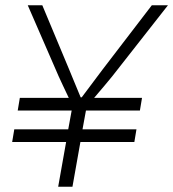

<svg xmlns="http://www.w3.org/2000/svg" viewBox="-20 -706 655 726"><path d="M200 0H254L284 -169H488L496 -217H292L305 -288H509L517 -336H336C359 -363 393 -403 404 -417L615 -686H554L367 -442C352 -422 314 -371 289 -338H285C270 -373 249 -426 242 -442L140 -686H85L202 -417C207 -405 227 -364 240 -336H55L47 -288H251L238 -217H34L26 -169H230Z"/></svg>

Font: Archivo Thin
Style: Italic
Weight: 100
Italic angle: -10°
Designer: Hector Gatti
Foundry: Omnibus-Type
Version: Version 2.001